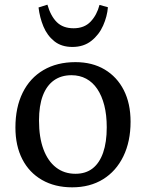

<svg xmlns="http://www.w3.org/2000/svg" viewBox="-20 -788 625 822"><path d="M289 14Q215 14 160 -17.5Q105 -49 75.5 -106.5Q46 -164 46 -242Q46 -328 77 -391Q108 -454 166 -488Q224 -522 303 -522Q375 -522 428 -490.5Q481 -459 510 -402Q539 -345 539 -267Q539 -182 508 -118.5Q477 -55 421 -20.5Q365 14 289 14ZM303 -44Q347 -44 376.5 -67Q406 -90 421.5 -134.5Q437 -179 437 -243Q437 -296 426.5 -337Q416 -378 396.5 -407Q377 -436 349 -451Q321 -466 286 -466Q242 -466 211 -444Q180 -422 163.5 -379Q147 -336 147 -272Q147 -200 166 -149Q185 -98 220 -71Q255 -44 303 -44ZM290 -587Q243 -587 212.5 -611.5Q182 -636 166 -674.5Q150 -713 145 -756L183 -768Q197 -719 223.5 -693Q250 -667 295 -667Q341 -667 368 -695.5Q395 -724 406 -767L442 -757Q439 -718 421.5 -678.5Q404 -639 371 -613Q338 -587 290 -587Z"/></svg>

Font: Literata 18pt
Style: Regular
Weight: 400
Designer: Latin by Veronika Burian and Jose Scaglione. Greek by Irene Vlachou. Cyrillic by Vera Evstafieva.
Foundry: TypeTogether
Version: Version 3.103;gftools[0.9.29]